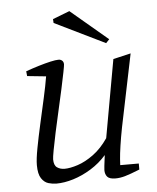

<svg xmlns="http://www.w3.org/2000/svg" viewBox="-51 -742 649 793"><g transform="rotate(-5 273.0 -345.5)"><path d="M151 7Q135 7 118 2Q101 -3 89 -21Q77 -39 77 -76Q77 -101 85.5 -146Q94 -191 106 -244.5Q118 -298 129.5 -349.5Q141 -401 147 -438L69 -446L67 -466Q95 -476 121.5 -484Q148 -492 170 -497Q192 -502 204 -502Q213 -502 219 -496.5Q225 -491 225 -481Q225 -476 219.5 -448Q214 -420 205 -378.5Q196 -337 185.5 -291.5Q175 -246 166 -204Q157 -162 151.5 -132Q146 -102 146 -94Q146 -69 159 -60Q172 -51 190 -51Q213 -51 245 -61.5Q277 -72 310.5 -96.5Q344 -121 372 -162L430 -485L503 -502L441 -201Q433 -160 428 -126Q423 -92 421.5 -71Q420 -50 420 -46H497V-21Q457 -5 436 1Q415 7 396 7Q371 7 362 -3.5Q353 -14 353 -31Q353 -35 354.5 -49Q356 -63 358 -77Q360 -91 360 -93Q332 -61 295.5 -38.5Q259 -16 221.5 -4.5Q184 7 151 7ZM406 -553 197 -655 196 -671 266 -698 420 -568Z"/></g></svg>

Font: Manuale Light
Style: Italic
Weight: 300
Italic angle: -11°
Version: Version 1.002